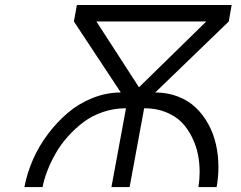

<svg xmlns="http://www.w3.org/2000/svg" viewBox="-20 -759 978 779"><path d="M152.8 0H79.1Q89.4 -55.7 113.3 -110.6Q137.2 -165.5 174.1 -214.6Q210.9 -263.7 255.6 -301.5Q300.3 -339.4 356.2 -361.6Q412.1 -383.8 470.2 -383.8L279.8 -671.9L292 -738.8H919.9L908.2 -671.9L609.9 -383.8Q659.7 -383.8 701.9 -367.4Q744.1 -351.1 774.2 -322.5Q804.2 -293.9 825.2 -255.6Q846.2 -217.3 856.2 -173.1Q866.2 -128.9 866.2 -81.1Q866.2 -40 858.9 0H785.2Q790 -31.7 790 -61Q790 -97.7 783 -132.8Q775.9 -168 759 -202.4Q742.2 -236.8 717.3 -262.5Q692.4 -288.1 653.1 -304Q613.8 -319.8 564.9 -319.8L505.9 0H432.1L491.2 -319.8Q442.9 -319.8 398.2 -304.7Q353.5 -289.6 319.1 -263.7Q284.7 -237.8 255.4 -205.1Q226.1 -172.4 205.6 -136.2Q185.1 -100.1 171.9 -65.7Q158.7 -31.2 152.8 0ZM543.9 -404.8 816.9 -671.9H371.1Z"/></svg>

Font: Involve
Style: Italic
Weight: 400
Italic angle: -10.5°
Designer: Stefan Peev
Foundry: Context Ltd.
Version: Version 1.001